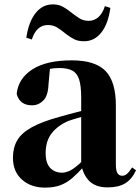

<svg xmlns="http://www.w3.org/2000/svg" viewBox="-20 -838 640 875"><path d="M185 17Q121 17 80 -19.5Q39 -56 39 -119Q39 -165 58.5 -198.5Q78 -232 125 -258Q172 -284 253 -306Q291 -317 342.5 -330Q394 -343 434 -353V-327Q394 -317 354.5 -306Q315 -295 292 -287Q243 -266 215.5 -230.5Q188 -195 188 -140Q188 -95 208.5 -73Q229 -51 263 -51Q276 -51 292.5 -57.5Q309 -64 331.5 -82.5Q354 -101 385 -136L404 -80H363Q335 -49 310.5 -27.5Q286 -6 256.5 5.5Q227 17 185 17ZM471 16Q416 16 387 -13Q358 -42 350 -91V-93V-393Q350 -445 341 -474.5Q332 -504 310 -516Q288 -528 250 -528Q226 -528 200 -523Q174 -518 136 -505L208 -529L201 -453Q199 -401 177 -379.5Q155 -358 126 -358Q70 -358 56 -410Q63 -480 127 -521.5Q191 -563 307 -563Q414 -563 461 -514.5Q508 -466 508 -357V-88Q508 -60 515.5 -48.5Q523 -37 537 -37Q548 -37 558 -45Q568 -53 582 -75L600 -62Q581 -21 550.5 -2.5Q520 16 471 16ZM100 -666Q110 -737 141.5 -777.5Q173 -818 221 -818Q247 -818 266 -807.5Q285 -797 301 -784Q320 -769 339.5 -756Q359 -743 384 -743Q410 -743 429 -760.5Q448 -778 458 -810L483 -802Q473 -729 441.5 -689.5Q410 -650 363 -650Q335 -650 316.5 -660Q298 -670 281 -683Q262 -699 242.5 -711.5Q223 -724 198 -724Q172 -724 153.5 -707Q135 -690 125 -658Z"/></svg>

Font: Noto Serif KR ExtraLight Black
Style: Regular
Weight: 900
Version: Version 2.003-H1;hotconv 1.1.1;makeotfexe 2.6.0